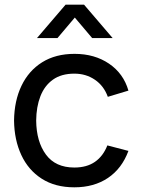

<svg xmlns="http://www.w3.org/2000/svg" viewBox="-20 -785 601 820"><path d="M138 -622.5 260 -765H339L461 -622.5H373.5L299.5 -710L225.5 -622.5ZM297.5 15Q215.5 15 158.2 -21.8Q101 -58.5 71 -123Q41 -187.5 40 -270Q41 -354.5 71.8 -418.8Q102.5 -483 160 -519Q217.5 -555 298.5 -555Q384 -555 445.8 -513Q507.5 -471 528.5 -398L440.5 -371.5Q423.5 -418.5 385.2 -444.5Q347 -470.5 297.5 -470.5Q242 -470.5 206 -444.8Q170 -419 152.5 -373.8Q135 -328.5 134.5 -270Q135.5 -180 176.2 -124.8Q217 -69.5 297.5 -69.5Q350.5 -69.5 385.5 -93.8Q420.5 -118 438.5 -164L528.5 -140.5Q500.5 -65 441 -25Q381.5 15 297.5 15Z"/></svg>

Font: Cns Manrope Med
Style: Regular
Weight: 500
Designer: Mikhail Sharanda
Foundry: Mikhail Sharanda
Version: Version 4.504